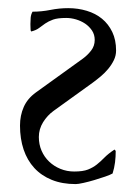

<svg xmlns="http://www.w3.org/2000/svg" viewBox="-20 -448 332 478"><path d="M145 -403.3Q123.5 -403.3 112.1 -399.2Q100.6 -395 92.5 -389.4Q84.5 -383.8 77.1 -378.2Q69.8 -372.6 57.6 -369.6L56.2 -372.6Q56.2 -376.5 55.9 -380.4Q55.7 -384.3 55.7 -388.2Q55.7 -396 56.4 -404.1Q57.1 -412.1 61 -418.9Q83.5 -418.9 105.5 -423.3Q127.4 -427.7 149.9 -427.7Q174.3 -427.7 196 -421.1Q217.8 -414.6 233.9 -401.4Q250 -388.2 259.5 -368.4Q269 -348.6 269 -322.3Q269 -309.6 263.4 -298.1Q257.8 -286.6 249.3 -276.4Q240.7 -266.1 230.5 -257.6Q220.2 -249 210.9 -242.2L113.3 -171.9Q97.7 -160.6 87.2 -143.6Q76.7 -126.5 76.7 -106.9Q76.7 -88.4 83.5 -72.8Q90.3 -57.1 102.3 -45.7Q114.3 -34.2 130.4 -27.6Q146.5 -21 164.6 -21Q186.5 -21 199 -25.9Q211.4 -30.8 220.9 -38.3Q230.5 -45.9 240 -55.7Q249.5 -65.4 265.1 -75.7L268.1 -72.3Q268.1 -58.1 266.4 -43.9Q264.6 -29.8 260.3 -16.1Q254.4 -12.7 241.7 -8.3Q229 -3.9 215.1 0.2Q201.2 4.4 188 7.3Q174.8 10.3 168.5 10.3Q134.8 10.3 108.9 -0.2Q83 -10.7 65.4 -29.8Q47.9 -48.8 38.8 -75.7Q29.8 -102.5 29.8 -135.3Q29.8 -160.6 39.1 -181.6Q48.3 -202.6 69.3 -217.8L186.5 -302.2Q197.8 -310.5 206.8 -322Q215.8 -333.5 215.8 -348.6Q215.8 -361.8 209 -372.1Q202.1 -382.3 191.9 -389.2Q181.6 -396 169.2 -399.7Q156.7 -403.3 145 -403.3Z"/></svg>

Font: CAT Linz
Style: Regular
Weight: 400
Designer: Peter Wiegel
Foundry: Peter Wiegel
Version: Version 1.08